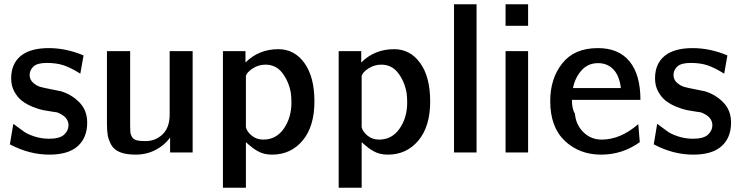

<svg xmlns="http://www.w3.org/2000/svg" viewBox="-20 -710 3450 894"><path d="M26 -38 42 -133Q46 -131 61.5 -119Q77 -107 94 -95.5Q111 -84 142.5 -74Q174 -64 209 -64Q258 -64 278.5 -83Q299 -102 299 -127Q299 -167 245 -187L224 -190Q203 -193 182 -197Q161 -201 132.5 -212.5Q104 -224 83 -240Q62 -256 47 -283Q32 -310 32 -345Q32 -413 76.5 -449.5Q121 -486 207 -486Q288 -486 369 -452L354 -367Q311 -394 277.5 -405.5Q244 -417 198 -417Q153 -417 135.5 -400Q118 -383 118 -361Q118 -339 134.5 -324.5Q151 -310 169.5 -305Q188 -300 220 -294Q252 -288 264 -285Q314 -270 350 -233Q386 -196 386 -139Q386 -69 342 -29.5Q298 10 210 10Q116 10 26 -38Z M478 -133V-472H586V-124Q586 -103 587 -93.5Q588 -84 594.5 -72.5Q601 -61 616 -57Q631 -53 657 -53Q705 -53 737.5 -85Q770 -117 770 -176V-472H877V0H772V-70Q748 -35 705.5 -12.5Q663 10 611 10Q567 10 538.5 -1.5Q510 -13 497.5 -36.5Q485 -60 481.5 -81Q478 -102 478 -133Z M1018 164V-472H1123V-419Q1185 -481 1276 -481Q1351 -481 1397.5 -416.5Q1444 -352 1444 -238Q1444 -121 1389 -55.5Q1334 10 1247 10Q1228 10 1211 6Q1194 2 1179.5 -6.5Q1165 -15 1157 -21Q1149 -27 1137.5 -37Q1126 -47 1125 -48V164ZM1125 -357V-325V-118Q1129 -98 1151.5 -79Q1174 -60 1206 -60Q1266 -60 1301.5 -111Q1337 -162 1337 -233Q1337 -256 1334 -279Q1324 -332 1294.5 -370.5Q1265 -409 1216 -409Q1184 -409 1157 -391.5Q1130 -374 1125 -357Z M1557 164V-472H1662V-419Q1724 -481 1815 -481Q1890 -481 1936.5 -416.5Q1983 -352 1983 -238Q1983 -121 1928 -55.5Q1873 10 1786 10Q1767 10 1750 6Q1733 2 1718.5 -6.5Q1704 -15 1696 -21Q1688 -27 1676.5 -37Q1665 -47 1664 -48V164ZM1664 -357V-325V-118Q1668 -98 1690.5 -79Q1713 -60 1745 -60Q1805 -60 1840.5 -111Q1876 -162 1876 -233Q1876 -256 1873 -279Q1863 -332 1833.5 -370.5Q1804 -409 1755 -409Q1723 -409 1696 -391.5Q1669 -374 1664 -357Z M2094 0V-690H2199V0Z M2334 0V-472H2439V0ZM2334 -590V-690H2439V-590Z M2542 -240Q2542 -344 2598 -415Q2654 -486 2764 -486Q2861 -486 2911.5 -424Q2962 -362 2962 -245H2643Q2643 -202 2657 -181Q2661 -130 2696 -95Q2731 -60 2782 -60Q2869 -60 2952 -132L2959 -48Q2878 10 2779 10Q2678 10 2610 -54Q2542 -118 2542 -240ZM2648 -300H2871Q2864 -358 2836 -387Q2808 -416 2765 -416Q2717 -416 2687 -381.5Q2657 -347 2648 -300Z M3024 -38 3040 -133Q3044 -131 3059.5 -119Q3075 -107 3092 -95.5Q3109 -84 3140.5 -74Q3172 -64 3207 -64Q3256 -64 3276.5 -83Q3297 -102 3297 -127Q3297 -167 3243 -187L3222 -190Q3201 -193 3180 -197Q3159 -201 3130.5 -212.5Q3102 -224 3081 -240Q3060 -256 3045 -283Q3030 -310 3030 -345Q3030 -413 3074.5 -449.5Q3119 -486 3205 -486Q3286 -486 3367 -452L3352 -367Q3309 -394 3275.5 -405.5Q3242 -417 3196 -417Q3151 -417 3133.5 -400Q3116 -383 3116 -361Q3116 -339 3132.5 -324.5Q3149 -310 3167.5 -305Q3186 -300 3218 -294Q3250 -288 3262 -285Q3312 -270 3348 -233Q3384 -196 3384 -139Q3384 -69 3340 -29.5Q3296 10 3208 10Q3114 10 3024 -38Z"/></svg>

Font: Coval
Style: Medium
Weight: 500
Foundry: Context Ltd
Version: Version 001.000